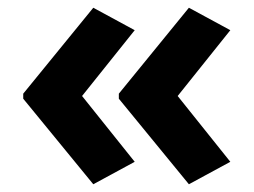

<svg xmlns="http://www.w3.org/2000/svg" viewBox="-20 -522 655 496"><path d="M40 -280 221 -502 328 -444 192 -274 328 -104 221 -46 40 -267ZM287 -280 468 -502 575 -444 439 -274 575 -104 468 -46 287 -267Z"/></svg>

Font: Noto Sans Gurmukhi UI
Style: Bold
Weight: 700
Designer: Jelle Bosma - Monotype Design Team
Foundry: Monotype Imaging Inc.
Version: Version 2.004; ttfautohint (v1.8.4.7-5d5b)